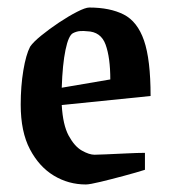

<svg xmlns="http://www.w3.org/2000/svg" viewBox="-20 -480 452 510"><path d="M365 -29Q343 -22 309.5 -13Q276 -4 247 3Q218 10 208 10Q162 10 123 -13.5Q84 -37 59.5 -83.5Q35 -130 35 -202Q35 -251 42 -293Q49 -335 60 -356Q68 -368 89.5 -385.5Q111 -403 136.5 -420Q162 -437 184.5 -448.5Q207 -460 217 -460Q272 -460 308.5 -441.5Q345 -423 362.5 -372.5Q380 -322 380 -225L144 -201Q147 -148 162.5 -119.5Q178 -91 197.5 -80Q217 -69 231 -69Q236 -69 261 -70Q286 -71 316 -72.5Q346 -74 365 -74ZM174 -392Q162 -386 154 -347.5Q146 -309 144 -247L273 -269Q273 -327 260.5 -361.5Q248 -396 211 -397Q203 -398 193.5 -397.5Q184 -397 174 -392Z"/></svg>

Font: Grenze Gotisch Medium
Style: Regular
Weight: 500
Designer: Renata Polastri
Foundry: Omnibus-Type
Version: Version 1.001